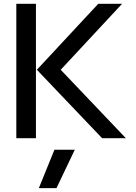

<svg xmlns="http://www.w3.org/2000/svg" viewBox="-20 -719 710 999"><path d="M64.9 0V-699.2H167V0ZM511.2 0 171.9 -356 491.2 -699.2H615.2L295.9 -356L634.8 0ZM182.1 259.8 263.2 60.1H369.1L273.9 259.8Z"/></svg>

Font: Prompt
Style: Regular
Weight: 400
Designer: Katatrad Team
Foundry: CadsonDemak
Version: Version 1.000;PS 001.000;hotconv 1.0.88;makeotf.lib2.5.64775